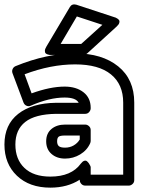

<svg xmlns="http://www.w3.org/2000/svg" viewBox="-30 -820 657 874"><path d="M-9.8 -162.1Q-9.8 -252.4 52.7 -301.5Q115.2 -350.6 225.1 -352.1H328.1Q315.9 -376 264.2 -376Q194.8 -376 109.9 -338.9Q101.1 -334.5 91.3 -338.4Q81.5 -342.3 77.1 -353L26.9 -486.8Q23.4 -496.6 27.6 -505.9Q31.7 -515.1 41 -519Q183.1 -577.1 312 -577.1Q434.6 -577.1 507.8 -518.1Q581.1 -459 581.1 -353V0Q581.1 10.7 573.2 17.8Q565.4 24.9 556.2 24.9H357.9Q347.2 24.9 340.1 17.1Q333 9.3 333 0V-2Q276.9 34.2 199.2 34.2Q104 34.2 47.1 -20Q-9.8 -74.2 -9.8 -162.1ZM199.2 -16.1Q294.9 -16.1 337.9 -75.2Q345.7 -85.4 353.3 -87.9Q360.8 -90.3 366 -85.9Q371.1 -81.5 375 -75.9Q378.9 -70.3 380.9 -65.4L382.8 -60.1V-24.9H530.8V-353Q530.8 -436 475.1 -481.4Q419.4 -526.9 312 -526.9Q201.2 -526.9 82 -481.9L113.8 -395Q198.7 -425.8 264.2 -425.8Q316.9 -425.8 349.9 -400.1Q382.8 -374.5 382.8 -329.1V-327.1Q382.8 -317.9 375.7 -309.8Q368.7 -301.8 357.9 -301.8H225.1Q129.9 -300.3 85 -264.9Q40 -229.5 40 -162.1Q40 -94.7 81.3 -55.4Q122.6 -16.1 199.2 -16.1ZM266.1 -252.9H357.9Q367.2 -252.9 375 -245.8Q382.8 -238.8 382.8 -228V-179.2Q382.8 -174.8 380.9 -168.9Q366.7 -136.2 335.2 -117.2Q303.7 -98.1 266.1 -98.1Q228.5 -98.1 204.3 -119.4Q180.2 -140.6 180.2 -176.8Q180.2 -212.9 204.3 -232.9Q228.5 -252.9 266.1 -252.9ZM181.2 -607.9 288.1 -788.1Q297.4 -803.7 316.9 -798.8L492.2 -741.2Q494.1 -740.7 496.8 -739.7Q499.5 -738.8 504.9 -735.1Q510.3 -731.4 512.7 -727.3Q515.1 -723.1 512.9 -715.6Q510.7 -708 501 -699.2L367.2 -577.1Q357.9 -569.8 350.1 -569.8H202.1Q200.2 -569.8 197.3 -569.8Q194.3 -569.8 188 -571.8Q181.6 -573.7 178 -577.1Q174.3 -580.6 174.3 -588.6Q174.3 -596.7 181.2 -607.9ZM230 -176.8Q230 -161.6 237.8 -154.8Q245.6 -147.9 266.1 -147.9Q288.1 -147.9 305.7 -158.2Q323.2 -168.5 333 -185.1V-203.1H266.1Q243.2 -203.1 236.6 -197.3Q230 -191.4 230 -176.8ZM246.1 -620.1H339.8L436 -707L319.8 -745.1Z"/></svg>

Font: Trueno ExtraBold Outline
Style: Regular
Weight: 800
Width: 6
Designer: Julieta Ulanovsky
Foundry: Julieta Ulanovsky
Version: Version 3.001b | FøM Fix